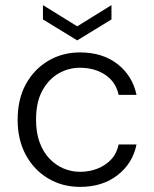

<svg xmlns="http://www.w3.org/2000/svg" viewBox="-20 -719 603 751"><path d="M293 12Q224 12 168.5 -21Q113 -54 81 -113Q49 -172 49 -250Q49 -331 81 -389.5Q113 -448 168.5 -481Q224 -514 293 -514Q381 -514 439.5 -468.5Q498 -423 514 -348H444Q433 -399 391.5 -426.5Q350 -454 293 -454Q247 -454 208 -431Q169 -408 145 -363.5Q121 -319 121 -251Q121 -200 135 -162Q149 -124 173.5 -98.5Q198 -73 228.5 -60Q259 -47 293 -47Q330 -47 361.5 -59.5Q393 -72 415 -95.5Q437 -119 444 -154H514Q499 -80 440 -34Q381 12 293 12ZM282 -561 148 -643V-699L282 -616L416 -699V-643Z"/></svg>

Font: DM Sans 16pt Light
Style: Regular
Weight: 300
Version: Version 4.004;gftools[0.9.30]